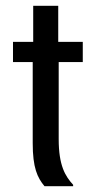

<svg xmlns="http://www.w3.org/2000/svg" viewBox="-20 -645 332 665"><path d="M233.3 0V-5C205.8 -35 183.3 -71.7 183.3 -163.3V-430H266.7V-500H181.7V-625H95V-500H25V-430H93.3V-149.2C93.3 -64.2 109.2 -30 134.2 0Z"/></svg>

Font: Familjen Grotesk
Style: Regular
Weight: 400
Designer: Anders Wikstroem, Jonas Baeckman, Matilda Gysing, Kristian Moeller
Foundry: Familjen STHLM AB
Version: Version 2.000